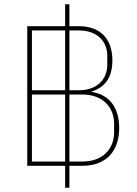

<svg xmlns="http://www.w3.org/2000/svg" viewBox="-20 -800 645 902"><path d="M286 82H306V-21H366C480 -21 540 -91 540 -199C540 -289 498 -355 411 -368V-370C472 -390 508 -434 508 -516C508 -617 452 -677 350 -677H306V-780H286V-677H108V-21H286ZM306 -41V-356H366C469 -356 516 -290 516 -220V-177C516 -107 469 -41 366 -41ZM306 -376V-657H350C442 -657 484 -601 484 -538V-495C484 -433 442 -376 350 -376ZM130 -41V-356H286V-41ZM130 -376V-657H286V-376Z"/></svg>

Font: IBM Plex Thai Thin
Style: Regular
Weight: 100
Designer: Mike Abbink, Paul van der Laan, Pieter van Rosmalen, Ben Mitchell, Mark Frömberg
Foundry: Bold Monday
Version: Version 1.0